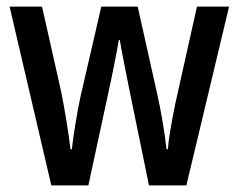

<svg xmlns="http://www.w3.org/2000/svg" viewBox="-20 -560 721 580"><path d="M372 -283 430 0H543L672 -540H575L510 -249C499 -196 489 -139 487 -109H483C477 -165 465 -231 456 -271L396 -540H286L224 -272C212 -217 202 -152 197 -109H193C187 -159 176 -227 165 -282L107 -540H9L135 0H247L308 -283C317 -323 332 -398 339 -439H342C348 -400 364 -325 372 -283Z"/></svg>

Font: Noto Sans Tamil Condensed Medium
Style: Regular
Weight: 500
Width: 3
Designer: Jelle Bosma - Monotype Design Team
Foundry: Monotype Imaging Inc.
Version: Version 2.004